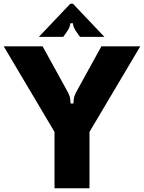

<svg xmlns="http://www.w3.org/2000/svg" viewBox="-28 -1012 774 1032"><path d="M265 0V-303L-8 -763H201L326 -536Q342 -509 346.5 -493.5Q351 -478 351 -456H367Q367 -478 371.5 -493.5Q376 -509 392 -536L517 -763H726L453 -303V0ZM181 -814 350 -992H364L533 -814H402L387 -835Q364 -866 364 -887H350Q350 -866 327 -835L312 -814Z"/></svg>

Font: Open Sauce Sans Black
Style: Regular
Weight: 900
Designer: Alfredo Marco Pradil
Foundry: Creative Sauce Fz LLC
Version: Version 1.477